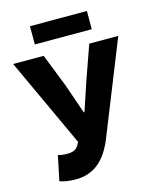

<svg xmlns="http://www.w3.org/2000/svg" viewBox="-122 -902 811 997"><g transform="rotate(-15 283.0 -403.0)"><path d="M160 12C264 12 325 -50 366 -151L566 -651H410L347 -473L294 -314H290L235 -473L165 -651H1L222 -173L212 -155C201 -135 179 -128 153 -128C126 -128 114 -131 103 -135L75 -1C95 6 122 12 160 12ZM136 -720H442V-818H136Z"/></g></svg>

Font: DAIFUKU Sans
Style: Bold
Weight: 700
Designer: Original font ‘Source Han Sans JP’ : Paul D. Hunt
Foundry: Daifuku
Version: Version 1.000